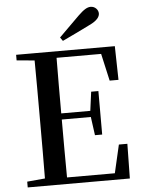

<svg xmlns="http://www.w3.org/2000/svg" viewBox="-62 -1012 785 1060"><g transform="rotate(-5 330.0 -481.5)"><path d="M298 -809 312 -789C364 -813 414 -838 465 -863C510 -884 523 -905 523 -923C523 -943 505 -963 481 -963C462 -963 443 -952 411 -921C376 -887 337 -848 298 -809ZM550 -548H599L595 -735H48V-704L147 -695C148 -595 148 -495 148 -393V-342C148 -241 148 -140 147 -41L48 -32V0H614L617 -192H570L534 -36H269C268 -138 268 -241 268 -357H429L443 -255H483V-496H443L429 -391H268C268 -499 268 -600 269 -699H516Z"/></g></svg>

Font: Noto Serif CJK JP SemiBold
Style: Regular
Weight: 600
Designer: Ryoko NISHIZUKA 西塚涼子 (kana & ideographs); Frank Grießhammer (Latin, Greek & Cyrillic); Wenlong ZHANG 张文龙 (bopomofo); San
Foundry: Adobe
Version: Version 2.001;hotconv 1.1.0;makeotfexe 2.6.0